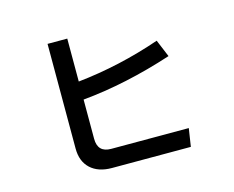

<svg xmlns="http://www.w3.org/2000/svg" viewBox="-98 -849 1196 983"><g transform="rotate(-15 500.0 -357.5)"><path d="M226.6 -152.3V-707H331.1V-479.5Q552.7 -502.9 770.5 -578.1L808.6 -486.3Q560.5 -405.3 331.1 -383.8V-175.8Q331.1 -103.5 402.3 -103.5H813.5L798.8 -7.8H380.9Q308.6 -7.8 267.6 -45.9Q226.6 -84 226.6 -152.3Z"/></g></svg>

Font: Gothic A1 SemiBold
Style: Regular
Weight: 600
Version: Version 2.50